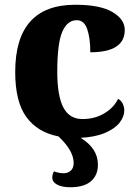

<svg xmlns="http://www.w3.org/2000/svg" viewBox="-20 -570 581 808"><path d="M503 -105Q503 -79 483 -53.5Q463 -28 421.5 -10.5Q380 7 319 10Q392 54 392 123Q392 168 362.5 193Q333 218 276 218Q241 218 220.5 207Q200 196 200 177Q200 164 207 151Q227 159 248 159Q266 159 278 148Q290 137 290 116Q290 64 226 4Q138 -13 91 -77.5Q44 -142 44 -267Q44 -550 297 -550Q401 -550 453 -519.5Q505 -489 505 -444Q505 -350 360 -350Q360 -410 347 -447.5Q334 -485 303 -485Q263 -485 242 -436Q221 -387 221 -268Q221 -167 246.5 -118Q272 -69 327 -69Q379 -69 419 -93Q459 -117 477 -154Q490 -147 496.5 -133.5Q503 -120 503 -105Z"/></svg>

Font: Noto Serif ExtraBold
Style: Regular
Weight: 800
Designer: Monotype Design Team
Foundry: Monotype Imaging Inc.
Version: Version 1.001